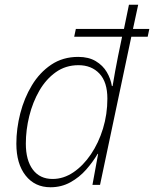

<svg xmlns="http://www.w3.org/2000/svg" viewBox="-20 -780 650 810"><path d="M193 10Q127 10 88 -39.5Q49 -89 49 -174Q49 -237 65.5 -301.5Q82 -366 114.5 -420Q147 -474 196 -507Q245 -540 310 -540Q354 -540 384 -522Q414 -504 430.5 -476Q447 -448 452 -417H455Q460 -447 466 -480.5Q472 -514 478 -543L495 -625H293L300 -658H503L524 -760H563L541 -658H610L603 -625H534L402 0H370L394 -131H392Q372 -97 343.5 -64.5Q315 -32 277 -11Q239 10 193 10ZM202 -25Q248 -25 289.5 -53Q331 -81 363.5 -129Q396 -177 414.5 -237.5Q433 -298 433 -364Q433 -434 399.5 -469.5Q366 -505 311 -505Q257 -505 215.5 -475.5Q174 -446 146 -397.5Q118 -349 103.5 -290.5Q89 -232 89 -174Q89 -104 118.5 -64.5Q148 -25 202 -25Z"/></svg>

Font: Noto Sans Disp ExtLt
Style: Italic
Weight: 200
Italic angle: -12°
Designer: Monotype Design Team
Foundry: Monotype Imaging Inc.
Version: Version 2.000;GOOG;noto-source:20170915:90ef993387c0